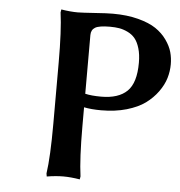

<svg xmlns="http://www.w3.org/2000/svg" viewBox="-49 -699 706 752"><g transform="rotate(5 304.0 -323.0)"><path d="M284.2 -561V-330.1Q308.6 -324.2 347.2 -324.2Q415 -324.2 449 -357.2Q482.9 -390.1 482.9 -469.2Q482.9 -502 475.6 -526.1Q468.3 -550.3 456.8 -564.2Q445.3 -578.1 428 -586.4Q410.6 -594.7 394.5 -597.4Q378.4 -600.1 357.9 -600.1Q315.4 -600.1 299.8 -590.8Q284.2 -581.5 284.2 -561ZM169.9 -442.9Q169.9 -568.8 160.2 -639.2L162.1 -650.9Q197.8 -645 227.1 -645Q242.2 -645 299.8 -648.9Q340.3 -651.9 365.2 -651.9Q420.9 -651.9 464.6 -640.4Q508.3 -628.9 534.7 -611.1Q561 -593.3 578.1 -569.1Q595.2 -544.9 601.6 -521.7Q607.9 -498.5 607.9 -474.1Q607.9 -446.8 599.9 -419.7Q591.8 -392.6 572.3 -365.5Q552.7 -338.4 524.4 -317.6Q496.1 -296.9 451.4 -283.9Q406.7 -271 352.1 -271Q312.5 -271 284.2 -276.9V-202.1Q284.2 -76.2 293.9 -5.9L292 5.9Q255.9 0 227.1 0Q198.2 0 162.1 5.9L160.2 -5.9Q169.9 -72.3 169.9 -202.1Z"/></g></svg>

Font: Linear Smooth
Style: Bold
Weight: 700
Designer: Philipp H. Poll, Flanker
Foundry: Philipp H. Poll, reworked by Flanker
Version: Version 1.061 | FøM Fix